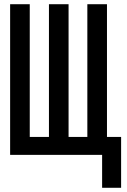

<svg xmlns="http://www.w3.org/2000/svg" viewBox="-20 -734 603 910"><path d="M28 0H464V156H554V-85H487V-714H394V-85H305V-714H212V-85H121V-714H28Z"/></svg>

Font: Noto Sans Mono SemiCondensed Medium
Style: Regular
Weight: 500
Width: 4
Designer: Monotype Design Team
Foundry: Monotype Imaging Inc.
Version: Version 2.014